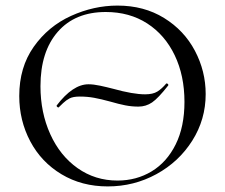

<svg xmlns="http://www.w3.org/2000/svg" viewBox="-20 -656 806 688"><path d="M576 -357H577Q580 -357 582 -354.5Q584 -352 583 -350Q547 -304 525 -289Q503 -274 476 -274Q452 -274 429 -278.5Q406 -283 375 -292Q342 -301 317.5 -305.5Q293 -310 266 -310Q242 -310 229.5 -303.5Q217 -297 206 -286.5Q195 -276 190 -271H189Q187 -271 184.5 -273.5Q182 -276 183 -278Q241 -354 297 -354Q315 -354 338.5 -349Q362 -344 385 -338Q457 -318 500 -318Q528 -318 544 -328Q560 -338 576 -357ZM49 -312Q49 -415 101 -488.5Q153 -562 234.5 -599Q316 -636 401 -636Q496 -636 568 -591.5Q640 -547 678.5 -474Q717 -401 717 -319Q717 -228 669 -152Q621 -76 540.5 -32Q460 12 366 12Q273 12 200.5 -31.5Q128 -75 88.5 -149.5Q49 -224 49 -312ZM641 -291Q641 -385 606 -458Q571 -531 507.5 -572Q444 -613 359 -613Q249 -613 187 -542Q125 -471 125 -347Q125 -253 160 -175.5Q195 -98 258 -53.5Q321 -9 401 -9Q469 -9 523.5 -42Q578 -75 609.5 -138.5Q641 -202 641 -291Z"/></svg>

Font: Cormorant Infant
Style: Regular
Weight: 400
Designer: Christian Thalmann (Catharsis Fonts)
Foundry: Catharsis Fonts
Version: Version 4.000